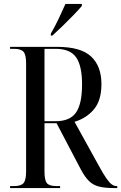

<svg xmlns="http://www.w3.org/2000/svg" viewBox="-20 -951 613 971"><path d="M31 0V-10H52Q86 -10 99 -25Q112 -40 112 -84V-631Q112 -674 99 -689Q86 -704 52 -704H31V-714H269Q389 -714 441 -665Q493 -616 493 -526Q493 -443 455 -398Q417 -353 357 -335L478 -116Q503 -70 519 -47.5Q535 -25 546.5 -17.5Q558 -10 569 -10H573V0H556Q510 0 480.5 -7.5Q451 -15 430.5 -35Q410 -55 390 -92L266 -328H205V-84Q205 -40 217 -25Q229 -10 264 -10H284V0ZM261 -338Q334 -338 364.5 -382Q395 -426 395 -524Q395 -618 365 -661Q335 -704 262 -704H205V-338ZM237 -781Q258 -817 277 -857Q296 -897 311 -931H394V-921Q380 -904 353.5 -876.5Q327 -849 297.5 -820.5Q268 -792 245 -771H237Z"/></svg>

Font: Noto Serif Display Condensed
Style: Regular
Weight: 400
Width: 3
Designer: Monotype Design Team
Foundry: Monotype Imaging Inc.
Version: Version 2.009